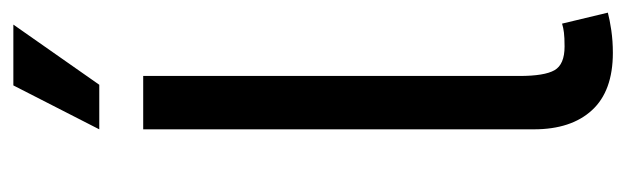

<svg xmlns="http://www.w3.org/2000/svg" viewBox="-358 -612 974 299"><g transform="rotate(-90 129.5 -463.0)"><path d="M196.3 3.9Q136.7 3.9 106.9 -28.6Q77.1 -61 77.1 -119.1V-727.5H160.2V-141.6Q160.2 -102.5 169.2 -86.9Q178.2 -71.3 206.1 -71.3Q220.2 -71.3 227.8 -72.3Q235.4 -73.2 241.7 -75.2L258.8 -3.9Q248 -1 231.2 1.5Q214.4 3.9 196.3 3.9ZM77.1 -795.9 145.5 -929.7H240.2L146.5 -795.9Z"/></g></svg>

Font: GitLab Sans
Style: Regular
Weight: 400
Designer: Rasmus Andersson
Foundry: Modifications by GitLab B.V., manufactured by rsms
Version: Version 4.000;git-c8fb6b7